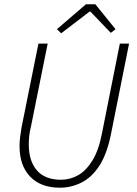

<svg xmlns="http://www.w3.org/2000/svg" viewBox="-20 -862 640 894"><path d="M259 12Q170 12 120.5 -39.5Q71 -91 71 -182Q71 -203 73.5 -222.5Q76 -242 80 -267L159 -659H202L124 -272Q118 -248 116 -228Q114 -208 114 -190Q114 -112 152 -68.5Q190 -25 264 -25Q306 -25 343.5 -46Q381 -67 410.5 -115Q440 -163 455 -242L538 -659H581L496 -234Q477 -142 441.5 -88.5Q406 -35 358.5 -11.5Q311 12 259 12ZM265 -707 245 -726 380 -842H424L518 -726L496 -709L401 -808H397Z"/></svg>

Font: Source Code Pro ExtraLight Light
Style: Italic
Weight: 300
Italic angle: -11°
Monospace: yes
Version: Version 1.016;hotconv 1.0.116;makeotfexe 2.5.65601